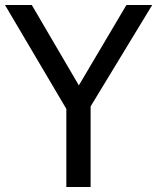

<svg xmlns="http://www.w3.org/2000/svg" viewBox="-25 -747 628 767"><path d="M290 -406 480 -727H583L337 -322V0H240V-312L-5 -727H102Z"/></svg>

Font: Yekan
Style: Regular
Weight: 400
Designer: ParsMizban Co
Foundry: ParsMizban Co
Version: Version 2.000